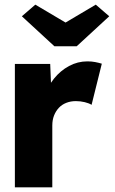

<svg xmlns="http://www.w3.org/2000/svg" viewBox="-20 -806 495 826"><path d="M44 0V-531H196L203 -358L173 -391Q185 -434 212.5 -468Q240 -502 277 -522Q314 -542 356 -542Q374 -542 389.5 -539Q405 -536 418 -532L374 -355Q363 -362 344.5 -366.5Q326 -371 306 -371Q284 -371 265 -363.5Q246 -356 233 -342Q220 -328 212.5 -309Q205 -290 205 -266V0ZM214 -607 74 -736 132 -786 262 -709 392 -786 450 -736 310 -607Z"/></svg>

Font: Our Lexend
Style: Bold
Weight: 700
Designer: Bonnie Shaver-Troup, Thomas Jockin
Foundry: Lexend
Version: Version 1.007